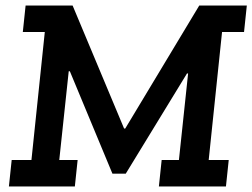

<svg xmlns="http://www.w3.org/2000/svg" viewBox="-20 -670 907 690"><path d="M22 -95H93L141 -555H62L72 -650H241L426 -208H430L696 -650H867L857 -555H778L730 -95H802L792 0H551L561 -95H623L656 -406H652L432 -46H384L231 -414H227L193 -95H259L249 0H12Z"/></svg>

Font: Zilla Slab SemiBold
Style: Regular
Weight: 600
Designer: Typotheque.com
Foundry: Typotheque type foundry
Version: Version 1.0; 2017